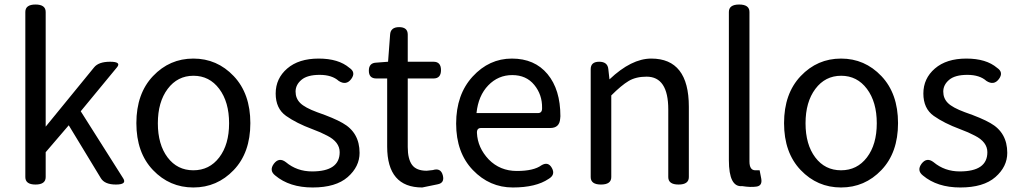

<svg xmlns="http://www.w3.org/2000/svg" viewBox="-20 -816 4510 849"><path d="M92 -33V-763Q92 -796 137 -796Q182 -796 182 -763V-256L396 -518Q416 -543 467 -543Q518 -543 497 -518L337 -324L525 -27Q542 0 492.5 0Q443 0 426 -28L284 -262L182 -143V-33Q182 0 137 0Q92 0 92 -33Z M1013.5 -64Q940 13 835 13Q730 13 656.5 -64Q583 -141 583 -271.5Q583 -402 656.5 -479.5Q730 -557 835 -557Q940 -557 1013.5 -479.5Q1087 -402 1087 -271.5Q1087 -141 1013.5 -64ZM721 -120Q764 -63 835 -63Q906 -63 949.5 -120Q993 -177 993 -271Q993 -365 949.5 -423Q906 -481 835.5 -481Q765 -481 721.5 -423Q678 -365 678 -271Q678 -177 721 -120Z M1495 -272Q1570 -230 1570 -140Q1570 -79 1517.5 -33Q1465 13 1362.5 13Q1260 13 1197 -40Q1169 -62 1191 -92Q1214 -122 1244 -99Q1293 -58 1360 -58Q1482 -58 1482 -143Q1482 -188 1427 -216Q1399 -231 1361 -245Q1291 -271 1245 -303.5Q1199 -336 1199 -402.5Q1199 -469 1250 -513Q1301 -557 1389 -557Q1477 -557 1525 -516Q1555 -496 1533 -466.5Q1511 -437 1478 -458Q1448 -485 1393.5 -485Q1339 -485 1313 -463Q1287 -441 1287 -411Q1287 -381 1307.5 -360.5Q1328 -340 1382 -320Q1457 -294 1495 -272Z M1847 13Q1692 13 1692 -168V-469H1644Q1611 -469 1611 -503.5Q1611 -538 1644 -539L1696 -543L1705 -663Q1707 -696 1745 -696Q1783 -696 1783 -663V-543H1897Q1930 -543 1930 -506Q1930 -469 1897 -469H1783V-166Q1783 -113 1802 -87Q1821 -61 1867 -61L1894 -64Q1929 -75 1938 -41Q1947 -7 1915 -1Z M2406 -25Q2350 13 2247.5 13Q2145 13 2071 -64Q1997 -141 1997 -269.5Q1997 -398 2070 -477.5Q2143 -557 2243.5 -557Q2344 -557 2401 -488.5Q2458 -420 2458 -302L2457 -291Q2454 -250 2413 -250H2107Q2088 -250 2089 -228Q2092 -163 2141 -111Q2191 -60 2265.5 -60Q2340 -60 2374 -85Q2404 -103 2420.5 -73Q2437 -43 2406 -25ZM2087 -316H2359Q2378 -316 2377 -339Q2378 -397 2342.5 -440.5Q2307 -484 2245 -484Q2183 -484 2139 -438.5Q2095 -393 2087 -316Z M2935 -332Q2935 -477 2839 -477Q2792 -477 2760 -458Q2728 -439 2683 -394V-33Q2683 0 2637.5 0Q2592 0 2592 -33V-510Q2592 -543 2629.5 -543Q2667 -543 2670 -510L2675 -465Q2772 -557 2860 -557Q3026 -557 3026 -344V-33Q3026 0 2980.5 0Q2935 0 2935 -33Z M3346 -27Q3352 5 3325.5 9Q3299 13 3262 7Q3203 13 3203 -108V-763Q3203 -796 3248.5 -796Q3294 -796 3294 -763V-102Q3294 -63 3320 -63H3339Z M3877.5 -64Q3804 13 3699 13Q3594 13 3520.5 -64Q3447 -141 3447 -271.5Q3447 -402 3520.5 -479.5Q3594 -557 3699 -557Q3804 -557 3877.5 -479.5Q3951 -402 3951 -271.5Q3951 -141 3877.5 -64ZM3585 -120Q3628 -63 3699 -63Q3770 -63 3813.5 -120Q3857 -177 3857 -271Q3857 -365 3813.5 -423Q3770 -481 3699.5 -481Q3629 -481 3585.5 -423Q3542 -365 3542 -271Q3542 -177 3585 -120Z M4359 -272Q4434 -230 4434 -140Q4434 -79 4381.5 -33Q4329 13 4226.5 13Q4124 13 4061 -40Q4033 -62 4055 -92Q4078 -122 4108 -99Q4157 -58 4224 -58Q4346 -58 4346 -143Q4346 -188 4291 -216Q4263 -231 4225 -245Q4155 -271 4109 -303.5Q4063 -336 4063 -402.5Q4063 -469 4114 -513Q4165 -557 4253 -557Q4341 -557 4389 -516Q4419 -496 4397 -466.5Q4375 -437 4342 -458Q4312 -485 4257.5 -485Q4203 -485 4177 -463Q4151 -441 4151 -411Q4151 -381 4171.5 -360.5Q4192 -340 4246 -320Q4321 -294 4359 -272Z"/></svg>

Font: Raw Maruko Gothic CJK TC
Style: Regular
Weight: 400
Version: Version 1.001